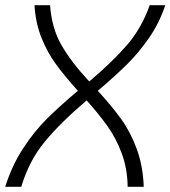

<svg xmlns="http://www.w3.org/2000/svg" viewBox="-53 -720 657 740"><path d="M324 -370Q378 -311 413.5 -262Q449 -213 473.5 -147.5Q498 -82 501 0H439Q438 -70 416.5 -128Q395 -186 362.5 -232Q330 -278 281 -333Q182 -249 120.5 -175Q59 -101 29 0H-33Q-7 -82 36 -148Q79 -214 128.5 -263Q178 -312 247 -370Q196 -427 163 -472Q130 -517 107 -574Q84 -631 80 -700H140Q146 -612 184 -546Q222 -480 291 -406Q380 -481 436.5 -546.5Q493 -612 524 -700H584Q561 -631 521.5 -574Q482 -517 436.5 -472Q391 -427 324 -370Z"/></svg>

Font: Krub Light
Style: Italic
Weight: 300
Italic angle: -8°
Designer: Ekaluck Peanpanawate
Foundry: Cadson Demak Co.,Ltd.
Version: Version 1.000; ttfautohint (v1.6)